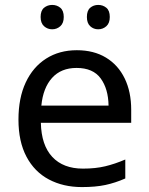

<svg xmlns="http://www.w3.org/2000/svg" viewBox="-20 -750 604 780"><path d="M292 -546Q361 -546 410.5 -516Q460 -486 486.5 -431.5Q513 -377 513 -304V-251H146Q148 -160 192.5 -112.5Q237 -65 317 -65Q368 -65 407.5 -74.5Q447 -84 489 -102V-25Q448 -7 408 1.5Q368 10 313 10Q237 10 178.5 -21Q120 -52 87.5 -113.5Q55 -175 55 -264Q55 -352 84.5 -415Q114 -478 167.5 -512Q221 -546 292 -546ZM291 -474Q228 -474 191.5 -433.5Q155 -393 148 -321H421Q420 -389 389 -431.5Q358 -474 291 -474ZM145 -681Q145 -707 159 -718.5Q173 -730 192 -730Q211 -730 225 -718.5Q239 -707 239 -681Q239 -656 225 -643.5Q211 -631 192 -631Q173 -631 159 -643.5Q145 -656 145 -681ZM333 -681Q333 -707 346.5 -718.5Q360 -730 379 -730Q398 -730 412 -718.5Q426 -707 426 -681Q426 -656 412 -643.5Q398 -631 379 -631Q360 -631 346.5 -643.5Q333 -656 333 -681Z"/></svg>

Font: Noto Sans Old Turkic
Style: Regular
Weight: 400
Designer: Monotype Design Team
Foundry: Monotype Imaging Inc.
Version: Version 2.003; ttfautohint (v1.8.4.7-5d5b)